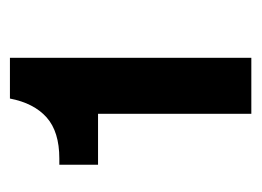

<svg xmlns="http://www.w3.org/2000/svg" viewBox="-88 -742 514 377"><g transform="rotate(-90 168.5 -553.0)"><path d="M134 -316V-617H34V-693H46Q99 -693 127 -718Q155 -743 164 -790H244V-316Z"/></g></svg>

Font: BDO Grotesk
Style: Bold
Weight: 700
Designer: Deni Anggara
Foundry: Lokal Container
Version: Version 2.000